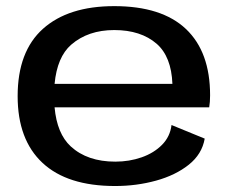

<svg xmlns="http://www.w3.org/2000/svg" viewBox="-20 -616 782 642"><path d="M365 6Q205 6 122 -71.5Q39 -149 39 -294.5Q39 -444 123.8 -519.8Q208.5 -595.5 362 -595.5Q521 -595.5 601.8 -519Q682.5 -442.5 682.5 -297.5Q682.5 -274 679.5 -257H162.5Q170.5 -169 216.5 -126.5Q272 -75.5 365.5 -75.5Q412.5 -75.5 453.8 -90Q495 -104.5 522 -132Q549 -159.5 553.5 -198L664.5 -152.5Q655.5 -100.5 611.2 -65.2Q567 -30 501.8 -12Q436.5 6 365 6ZM162.5 -335.5H556.5Q553 -426.5 504 -469.5Q451 -515.5 362 -515.5Q274.5 -515.5 218 -466.5Q171 -425.5 162.5 -335.5Z"/></svg>

Font: Anybody ExtraExpanded Medium
Style: Regular
Weight: 500
Width: 8
Designer: Tyler Finck
Foundry: Etcetera Type Company
Version: Version 1.010; ttfautohint (v1.8.3) -l 8 -r 50 -G 200 -x 14 